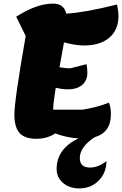

<svg xmlns="http://www.w3.org/2000/svg" viewBox="-20 -746 679 1068"><path d="M182 26Q118 26 89 -6Q60 -38 60 -109Q60 -187 123 -546L70 -653Q183 -726 276 -726Q335 -726 349 -670Q456 -677 631 -721Q639 -684 639 -656Q639 -580 588 -536.5Q537 -493 448 -493Q402 -493 336 -510Q326 -453 311 -372Q341 -366 371 -366L461 -389Q466 -369 466 -341Q466 -298 437 -273.5Q408 -249 357 -249Q327 -249 290 -258Q276 -169 276 -144V-136H438Q515 -147 586 -175Q597 -149 597 -111Q597 -9 507 17Q424 71 424 133Q424 186 480 186Q528 186 572 150Q572 215 529 258.5Q486 302 421 302Q366 302 330.5 271.5Q295 241 295 194Q295 82 416 24Q347 19 287 -4Q243 26 182 26Z"/></svg>

Font: Lemonada
Style: Bold
Weight: 700
Designer: Mohamed Gaber (Arabic), Eduardo Tunni (Latin)
Foundry: Kief Type Foundry
Version: Version 4.004